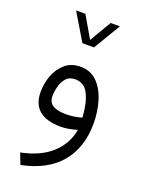

<svg xmlns="http://www.w3.org/2000/svg" viewBox="-161 -677 751 1011"><g transform="rotate(20 215.0 -171.5)"><path d="M174.3 -452.6 84 -603.5H136.2L206.5 -482.4L277.8 -603.5H329.6L239.3 -452.6ZM308.1 -15.6Q290 -9.8 264.4 -4.9Q238.8 0 218.8 0Q55.2 0 55.2 -137.2Q55.2 -184.6 72 -229.5Q88.9 -274.4 123 -303.7Q157.2 -333 209 -333Q265.1 -333 301.8 -296.4Q338.4 -259.8 356.4 -200.7Q374.5 -141.6 374.5 -73.7Q374.5 58.6 302.7 145.5Q231 232.4 86.9 261.7L63 200.2Q172.9 177.7 233.9 120.6Q294.9 63.5 308.1 -15.6ZM308.6 -84.5Q303.2 -167 279.1 -214.1Q254.9 -261.2 205.1 -261.2Q171.4 -261.2 153.1 -239.5Q134.8 -217.8 127.9 -189Q121.1 -160.2 121.1 -139.6Q121.1 -101.6 147.2 -86.4Q173.3 -71.3 221.2 -71.3Q264.6 -71.3 308.6 -84.5Z"/></g></svg>

Font: Vazir Light FD-UI
Style: Light-FD-UI
Weight: 300
Designer: Saber Rastikerdar
Foundry: Saber Rastikerdar
Version: Version 30.1.0